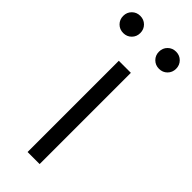

<svg xmlns="http://www.w3.org/2000/svg" viewBox="-243 -713 744 744"><g transform="rotate(45 129.0 -341.0)"><path d="M95 -500H161V0H95ZM31 -588Q11 -588 -2.5 -601.5Q-16 -615 -16 -635Q-16 -655 -2.5 -668.5Q11 -682 31 -682Q51 -682 64.5 -668.5Q78 -655 78 -635Q78 -615 64.5 -601.5Q51 -588 31 -588ZM227 -588Q207 -588 193.5 -601.5Q180 -615 180 -635Q180 -655 193.5 -668.5Q207 -682 227 -682Q247 -682 260.5 -668.5Q274 -655 274 -635Q274 -615 260.5 -601.5Q247 -588 227 -588Z"/></g></svg>

Font: Retni Sans
Style: Regular
Weight: 400
Designer: Vitaly Kuzmin
Foundry: ParaType Ltd.
Version: Version 1.00;March 2, 2019;FontCreator 11.5.0.2425 64-bit; t